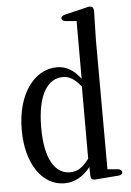

<svg xmlns="http://www.w3.org/2000/svg" viewBox="-55 -820 588 862"><g transform="rotate(-5 239.5 -389.0)"><path d="M201 1C246 1 286 -21 318 -62L319 -23C319 -9 327 -3 340 -4L444 -12C456 -13 463 -18 463 -26C463 -34 456 -40 444 -41L398 -45L397 -627L400 -756C400 -766 398 -772 394 -776C390 -779 383 -781 372 -778L268 -753C257 -750 251 -745 251 -737C251 -730 258 -725 270 -724L318 -720V-460C287 -502 251 -521 212 -521C110 -521 30 -417 30 -254C30 -101 101 1 201 1ZM118 -256C118 -414 171 -475 235 -475C263 -475 287 -461 316 -425V-100C287 -61 262 -46 230 -46C166 -46 118 -109 118 -256Z"/></g></svg>

Font: 寒蝉锦书宋 CompactLight
Style: Bold
Weight: 400
Width: 4
Designer: 寒蝉锦书宋{Warren} 思源宋体{Ryoko NISHIZUKA 西塚涼子 (kana & ideographs); Frank Grießhammer (Latin, Greek & Cyrillic); Wenlong ZHANG 
Foundry: Adobe & ChillType
Version: Version 2.000;Glyphs 3.1.1 (3135)